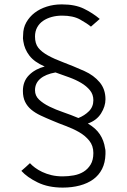

<svg xmlns="http://www.w3.org/2000/svg" viewBox="-20 -732 576 872"><path d="M393 -611Q375 -626 343.5 -643.5Q312 -661 262 -661Q237 -661 215 -655Q193 -649 176 -637.5Q159 -626 149 -608Q139 -590 139 -566Q139 -534 154 -515Q169 -496 198 -480Q227 -464 268.5 -448.5Q310 -433 364 -409Q406 -390 432.5 -358.5Q459 -327 459 -281Q459 -249 439 -217Q419 -185 379 -171Q415 -150 433.5 -122Q452 -94 457 -59Q459 -52 459 -45.5Q459 -39 459 -32Q458 7 443.5 35.5Q429 64 403.5 82.5Q378 101 342.5 110.5Q307 120 265 120Q199 120 151 96.5Q103 73 77 44Q87 35 97 26.5Q107 18 116 9Q125 19 139 29.5Q153 40 172 49Q191 58 214 63.5Q237 69 265 69Q290 69 315 64.5Q340 60 359.5 48Q379 36 391.5 15.5Q404 -5 404 -37Q404 -70 385.5 -93Q367 -116 339 -132Q311 -148 278.5 -160Q246 -172 218 -184Q189 -196 164.5 -207.5Q140 -219 122 -234Q104 -249 94 -269.5Q84 -290 84 -319Q84 -363 112 -391Q140 -419 183 -430Q136 -450 113.5 -479.5Q91 -509 86 -544Q83 -557 85 -573Q85 -605 99.5 -630.5Q114 -656 137.5 -674Q161 -692 192.5 -702Q224 -712 259 -712H262Q321 -712 361 -692.5Q401 -673 433 -646Q422 -637 413 -628.5Q404 -620 393 -611ZM404 -277Q404 -303 388.5 -322Q373 -341 348.5 -355.5Q324 -370 293.5 -381Q263 -392 232 -403Q187 -395 163 -374.5Q139 -354 139 -322Q139 -297 157.5 -279.5Q176 -262 204.5 -248Q233 -234 268 -222Q303 -210 336 -196Q364 -207 384 -227Q404 -247 404 -277Z"/></svg>

Font: Transpass ExtraLight
Style: Regular
Weight: 200
Designer: Delve Withrington
Foundry: Delve Fonts
Version: Version 1.001;December 18, 2019;FontCreator 12.0.0.2547 64-b